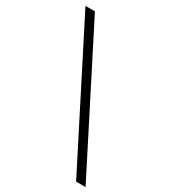

<svg xmlns="http://www.w3.org/2000/svg" viewBox="-238 -873 1086 1230"><g transform="rotate(30 305.5 -257.5)"><path d="M531 245 20 -760H90L601 245Z"/></g></svg>

Font: HansKendrickRegular
Style: Regular
Weight: 400
Designer: Alfredo Marco Pradil
Foundry: Hanken Studio
Version: Version 1.000;PS 001.001;hotconv 1.0.56